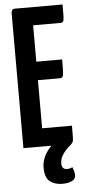

<svg xmlns="http://www.w3.org/2000/svg" viewBox="-60 -733 426 962"><g transform="rotate(-5 153.0 -252.5)"><path d="M213 195Q178 195 152.5 176.5Q127 158 127 107Q127 74 141.5 46.5Q156 19 176 0H35V-681Q35 -681 37.5 -690.5Q40 -700 54 -700H293Q293 -659 292.5 -640Q292 -621 288 -615Q284 -609 275 -609H137V-426H267Q267 -369 265 -351Q263 -333 249 -333H137V-91H287Q287 -50 286.5 -32Q286 -14 282.5 -8Q279 -2 271 5Q254 18 235.5 42Q217 66 217 93Q217 123 244 123Q260 123 271 116Q275 126 278 137.5Q281 149 281 157Q281 177 262 186Q243 195 213 195Z"/></g></svg>

Font: Yanone Kaffeesatz ExtraLight SemiBold
Style: Regular
Weight: 600
Version: Version 2.003